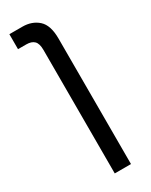

<svg xmlns="http://www.w3.org/2000/svg" viewBox="-216 -637 725 922"><g transform="rotate(-30 147.0 -176.0)"><path d="M124 240V-445Q124 -480 109.5 -494.5Q95 -509 66 -509H20V-592H92Q145 -592 179.5 -561Q214 -530 214 -456V240Z"/></g></svg>

Font: Noto Sans Living
Style: Regular
Weight: 400
Designer: Monotype Design Team
Foundry: Monotype Imaging Inc.
Version: Version 2.013; ttfautohint (v1.8.4.7-5d5b)